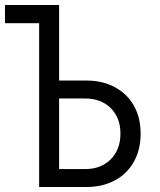

<svg xmlns="http://www.w3.org/2000/svg" viewBox="-21 -750 641 770"><path d="M136 0V-657H-1V-730H216V-427H325Q390 -427 439.5 -400.5Q489 -374 516 -326Q543 -278 543 -214Q543 -150 516 -101.5Q489 -53 439.5 -26.5Q390 0 325 0ZM216 -72H321Q384 -72 423 -111Q462 -150 462 -214Q462 -278 423 -316.5Q384 -355 321 -355H216Z"/></svg>

Font: JetBrains Mono NL Light
Style: Regular
Weight: 300
Monospace: yes
Designer: Philipp Nurullin, Konstantin Bulenkov
Foundry: JetBrains
Version: Version 2.305; ttfautohint (v1.8.4.7-5d5b)